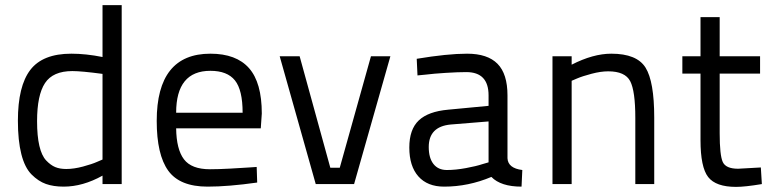

<svg xmlns="http://www.w3.org/2000/svg" viewBox="-20 -720 3025 751"><path d="M456 -700V0H381V-33Q304 10 229 10Q189 10 159.5 -0.5Q130 -11 103.5 -37.5Q77 -64 63.5 -117Q50 -170 50 -248Q50 -383 98.5 -446.5Q147 -510 259 -510Q316 -510 381 -497V-700ZM239 -59Q269 -59 304.5 -68.5Q340 -78 360 -87L381 -96V-431Q299 -442 263 -442Q187 -442 156 -395Q125 -348 125 -246Q125 -188 134 -149.5Q143 -111 160.5 -92.5Q178 -74 196 -66.5Q214 -59 239 -59Z M801 -58Q834 -58 880 -60.5Q926 -63 955 -65L984 -67L986 -6Q873 10 792 10Q683 10 638 -52.5Q593 -115 593 -247Q593 -510 803 -510Q904 -510 954 -453.5Q1004 -397 1004 -276L1000 -218H669Q670 -136 699.5 -97Q729 -58 801 -58ZM669 -279H929Q929 -368 899 -405.5Q869 -443 803 -443Q669 -443 669 -279Z M1074 -500H1152L1272 -64H1309L1431 -500H1507L1365 0H1215Z M1965 -347V-101Q1967 -62 2023 -55L2020 10Q1939 10 1902 -28Q1812 10 1717 10Q1652 10 1616.5 -30Q1581 -70 1581 -143Q1581 -214 1618 -249Q1655 -284 1733 -291L1891 -306V-347Q1891 -438 1804 -438Q1772 -438 1724 -435Q1676 -432 1644 -428L1613 -425L1610 -490Q1730 -510 1807 -510Q1887 -510 1926 -470.5Q1965 -431 1965 -347ZM1891 -245 1743 -233Q1657 -225 1657 -145Q1657 -102 1675.5 -78.5Q1694 -55 1728 -55Q1762 -55 1802.5 -62.5Q1843 -70 1867 -78L1891 -85Z M2216 0H2141V-500H2216V-467Q2300 -510 2371 -510Q2471 -510 2505 -455.5Q2539 -401 2539 -260V0H2465V-259Q2465 -364 2445 -402.5Q2425 -441 2359 -441Q2330 -441 2294 -431.5Q2258 -422 2237 -413L2216 -404Z M2953 -432H2795V-199Q2795 -113 2807 -86.5Q2819 -60 2867 -60L2956 -65L2960 0Q2894 11 2859 11Q2780 11 2750 -27.5Q2720 -66 2720 -172V-432H2649V-500H2720V-653H2795V-500H2953Z"/></svg>

Font: TitilliumText22L Rg
Style: Regular
Weight: 400
Designer: Campivisivi
Foundry: Campivisivi
Version: 1.000